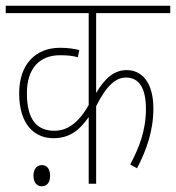

<svg xmlns="http://www.w3.org/2000/svg" viewBox="-20 -642 615 671"><path d="M575 -596V-622H0V-596H290V-275C252 -208 212 -185 170 -185C112 -185 74 -220 74 -316C74 -403 118 -449 190 -449C215 -449 234 -447 252 -442L257 -467C239 -472 215 -475 190 -475C104 -475 47 -417 47 -316C47 -206 101 -159 167 -159C224 -159 259 -188 290 -233V0H316V-271C353 -345 386 -371 420 -371C467 -371 490 -333 490 -261C490 -186 466 -125 435 -67L459 -54C491 -116 516 -183 516 -263C516 -356 474 -397 423 -397C380 -397 347 -370 316 -317V-596ZM97 -28C97 -2 111 9 125 9C142 9 155 -1 155 -28C155 -52 144 -65 126 -65C110 -65 97 -53 97 -28Z"/></svg>

Font: Noto Sans Condensed Thin
Style: Regular
Weight: 100
Width: 3
Designer: Monotype Design Team
Foundry: Monotype Imaging Inc.
Version: Version 2.013